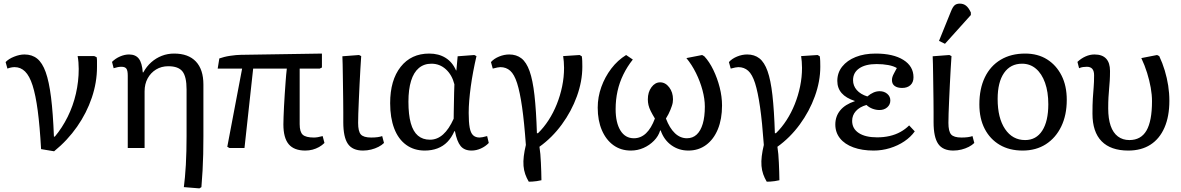

<svg xmlns="http://www.w3.org/2000/svg" viewBox="-20 -818 6528 1061"><path d="M279 18 207 6Q200 -120 188.5 -206.5Q177 -293 160 -346Q143 -399 118.5 -423Q94 -447 61 -447Q42 -447 21 -439L11 -475Q28 -493 58.5 -505Q89 -517 115 -517Q157 -517 185.5 -494Q214 -471 232.5 -419.5Q251 -368 262 -280.5Q273 -193 278 -63H283Q324 -112 354 -172.5Q384 -233 399.5 -300.5Q415 -368 415 -437Q415 -456 413.5 -474Q412 -492 409 -508H501L514 -502Q516 -493 516 -483Q516 -473 516 -448Q516 -363 487.5 -278.5Q459 -194 406 -118Q353 -42 279 18Z M1082 223 996 216Q999 192 1002 161Q1005 130 1007 93Q1009 56 1010 16Q1011 -24 1011 -66V-324Q1011 -394 988.5 -423Q966 -452 910 -452Q872 -452 842.5 -434Q813 -416 796 -385Q779 -354 779 -313V0H686V-400Q686 -428 678.5 -438.5Q671 -449 651 -449Q632 -449 608 -441L599 -476Q618 -495 643.5 -506Q669 -517 693 -517Q729 -517 747 -494Q765 -471 769 -418H772Q790 -451 816 -474Q842 -497 874 -509.5Q906 -522 942 -522Q1021 -522 1062.5 -478Q1104 -434 1104 -351V-65Q1104 -13 1103 33Q1102 79 1099.5 123Q1097 167 1093 216Z M1667 14Q1605 14 1575.5 -21Q1546 -56 1546 -131Q1546 -147 1547 -172.5Q1548 -198 1549.5 -230.5Q1551 -263 1553.5 -298Q1556 -333 1558.5 -369Q1561 -405 1565 -439H1379L1331 0H1248L1236 -7L1318 -439H1183L1192 -495Q1203 -499 1218.5 -503Q1234 -507 1251 -509.5Q1268 -512 1283.5 -513.5Q1299 -515 1311 -515L1759 -522V-445L1747 -439H1636Q1636 -402 1636 -363.5Q1636 -325 1636 -285.5Q1636 -246 1636 -207.5Q1636 -169 1636 -132Q1636 -89 1653 -73.5Q1670 -58 1715 -58Q1724 -58 1736.5 -60Q1749 -62 1763 -66L1773 -28Q1760 -15 1743 -5.5Q1726 4 1707 9Q1688 14 1667 14Z M1986 14Q1928 14 1902.5 -23Q1877 -60 1877 -143Q1877 -167 1877 -197.5Q1877 -228 1876.5 -263Q1876 -298 1875.5 -333.5Q1875 -369 1874.5 -402Q1874 -435 1873.5 -462.5Q1873 -490 1872 -507L1964 -514L1976 -508Q1974 -477 1971.5 -436.5Q1969 -396 1967 -352Q1965 -308 1963 -266Q1961 -224 1960 -191Q1959 -158 1959 -139Q1959 -92 1974 -75Q1989 -58 2031 -58Q2051 -58 2066 -60Q2081 -62 2092 -66L2102 -28Q2090 -16 2071.5 -6.5Q2053 3 2031 8.5Q2009 14 1986 14Z M2327 14Q2268 14 2224.5 -17.5Q2181 -49 2158.5 -108Q2136 -167 2136 -248Q2136 -375 2194 -448.5Q2252 -522 2352 -522Q2404 -522 2442 -498.5Q2480 -475 2500 -429H2502L2509 -507L2601 -514L2613 -508Q2603 -465 2595 -422.5Q2587 -380 2581.5 -339.5Q2576 -299 2573 -262.5Q2570 -226 2570 -194Q2570 -143 2575.5 -113Q2581 -83 2594.5 -70.5Q2608 -58 2630 -58Q2636 -58 2647 -60Q2658 -62 2672 -66L2681 -28Q2663 -9 2637.5 2.5Q2612 14 2586 14Q2546 14 2525.5 -11Q2505 -36 2494 -93H2491Q2475 -57 2452 -33.5Q2429 -10 2397.5 2Q2366 14 2327 14ZM2356 -46Q2396 -46 2428.5 -75Q2461 -104 2487 -162Q2487 -177 2487.5 -201Q2488 -225 2488.5 -252.5Q2489 -280 2489.5 -306Q2490 -332 2491 -352Q2478 -404 2444 -435Q2410 -466 2364 -466Q2323 -466 2294.5 -442Q2266 -418 2251.5 -371Q2237 -324 2237 -256Q2237 -184 2250 -137.5Q2263 -91 2289.5 -68.5Q2316 -46 2356 -46Z M2902 186Q2890 166 2882.5 144.5Q2875 123 2873 98.5Q2871 74 2874.5 45Q2878 16 2886 -17Q2877 -143 2865 -226.5Q2853 -310 2837.5 -358.5Q2822 -407 2799.5 -427Q2777 -447 2745 -447Q2733 -447 2703 -439L2693 -475Q2710 -494 2738 -505.5Q2766 -517 2794 -517Q2834 -517 2861.5 -495.5Q2889 -474 2906.5 -425Q2924 -376 2933.5 -292Q2943 -208 2947 -82H2953Q2985 -113 3011.5 -154Q3038 -195 3057 -242.5Q3076 -290 3086.5 -341Q3097 -392 3097 -443Q3097 -462 3095.5 -478Q3094 -494 3092 -508L3183 -514L3195 -507Q3197 -496 3197.5 -480.5Q3198 -465 3198 -449Q3198 -369 3168 -286Q3138 -203 3084.5 -130Q3031 -57 2961 -7Q2964 11 2966 33.5Q2968 56 2969 81Q2970 106 2971 131Q2972 156 2972 178Q2959 181 2945.5 183Q2932 185 2921 185.5Q2910 186 2902 186Z M3466 14Q3411 14 3370 -15.5Q3329 -45 3306 -98.5Q3283 -152 3283 -223Q3283 -282 3303 -337.5Q3323 -393 3358 -439Q3393 -485 3440 -514L3477 -489Q3446 -450 3424.5 -406Q3403 -362 3392.5 -314.5Q3382 -267 3382 -215Q3382 -140 3408.5 -97Q3435 -54 3483 -54Q3521 -54 3550 -81.5Q3579 -109 3599 -163Q3585 -186 3576 -204Q3567 -222 3563.5 -237.5Q3560 -253 3560 -269Q3560 -309 3580 -336Q3600 -363 3628 -363Q3657 -363 3678 -335.5Q3699 -308 3699 -269Q3699 -260 3697.5 -251Q3696 -242 3692.5 -232Q3689 -222 3684.5 -210.5Q3680 -199 3674 -187.5Q3668 -176 3660 -163Q3680 -110 3709.5 -82Q3739 -54 3776 -54Q3808 -54 3830 -74.5Q3852 -95 3863.5 -134Q3875 -173 3875 -229Q3875 -271 3862 -319.5Q3849 -368 3826 -414.5Q3803 -461 3773 -497L3860 -514L3872 -507Q3900 -477 3922 -431.5Q3944 -386 3957 -335Q3970 -284 3970 -235Q3970 -160 3947 -104Q3924 -48 3882 -17Q3840 14 3784 14Q3731 14 3690 -15.5Q3649 -45 3631 -97H3628Q3619 -66 3594 -40.5Q3569 -15 3536 -0.5Q3503 14 3466 14Z M4217 186Q4205 166 4197.5 144.5Q4190 123 4188 98.5Q4186 74 4189.5 45Q4193 16 4201 -17Q4192 -143 4180 -226.5Q4168 -310 4152.5 -358.5Q4137 -407 4114.5 -427Q4092 -447 4060 -447Q4048 -447 4018 -439L4008 -475Q4025 -494 4053 -505.5Q4081 -517 4109 -517Q4149 -517 4176.5 -495.5Q4204 -474 4221.5 -425Q4239 -376 4248.5 -292Q4258 -208 4262 -82H4268Q4300 -113 4326.5 -154Q4353 -195 4372 -242.5Q4391 -290 4401.5 -341Q4412 -392 4412 -443Q4412 -462 4410.5 -478Q4409 -494 4407 -508L4498 -514L4510 -507Q4512 -496 4512.5 -480.5Q4513 -465 4513 -449Q4513 -369 4483 -286Q4453 -203 4399.5 -130Q4346 -57 4276 -7Q4279 11 4281 33.5Q4283 56 4284 81Q4285 106 4286 131Q4287 156 4287 178Q4274 181 4260.5 183Q4247 185 4236 185.5Q4225 186 4217 186Z M4808 14Q4744 14 4696 -3.5Q4648 -21 4622 -53.5Q4596 -86 4596 -130Q4596 -175 4623 -208Q4650 -241 4704 -259V-260Q4655 -276 4631 -303.5Q4607 -331 4607 -371Q4607 -416 4634 -450Q4661 -484 4708.5 -503Q4756 -522 4819 -522Q4916 -522 4972 -487Q5028 -452 5028 -391Q5028 -363 5011 -347.5Q4994 -332 4965 -332Q4939 -332 4924 -343Q4909 -354 4909 -375Q4909 -384 4911.5 -392.5Q4914 -401 4920.5 -413Q4927 -425 4936 -442Q4918 -453 4888.5 -458.5Q4859 -464 4824 -464Q4763 -464 4728.5 -440.5Q4694 -417 4694 -375Q4694 -344 4714.5 -320.5Q4735 -297 4773 -285Q4791 -300 4807.5 -307Q4824 -314 4841 -314Q4866 -314 4883 -299.5Q4900 -285 4900 -263Q4900 -240 4883 -225Q4866 -210 4840 -210Q4821 -210 4802 -217Q4783 -224 4768 -238Q4730 -227 4709.5 -204Q4689 -181 4689 -150Q4689 -107 4725.5 -83Q4762 -59 4827 -59Q4864 -59 4896.5 -66.5Q4929 -74 4956 -89Q4983 -104 5004 -125L5035 -92Q5013 -61 4977.5 -37Q4942 -13 4898 0.5Q4854 14 4808 14Z M5248 14Q5190 14 5164.5 -23Q5139 -60 5139 -143Q5139 -167 5139 -197.5Q5139 -228 5138.5 -263Q5138 -298 5137.5 -333.5Q5137 -369 5136.5 -402Q5136 -435 5135.5 -462.5Q5135 -490 5134 -507L5226 -514L5238 -508Q5236 -477 5233.5 -436.5Q5231 -396 5229 -352Q5227 -308 5225 -266Q5223 -224 5222 -191Q5221 -158 5221 -139Q5221 -92 5236 -75Q5251 -58 5293 -58Q5313 -58 5328 -60Q5343 -62 5354 -66L5364 -28Q5352 -16 5333.5 -6.5Q5315 3 5293 8.5Q5271 14 5248 14ZM5202 -576 5169 -592 5235 -755Q5245 -780 5255.5 -789Q5266 -798 5284 -798Q5304 -798 5318.5 -786.5Q5333 -775 5345 -749V-735Z M5631 14Q5558 14 5504.5 -17.5Q5451 -49 5421.5 -106Q5392 -163 5392 -241Q5392 -328 5422.5 -391Q5453 -454 5510 -488Q5567 -522 5645 -522Q5715 -522 5766 -490Q5817 -458 5846 -401Q5875 -344 5875 -266Q5875 -182 5844.5 -119Q5814 -56 5759.5 -21Q5705 14 5631 14ZM5645 -44Q5706 -44 5739.5 -96Q5773 -148 5773 -242Q5773 -310 5755 -360.5Q5737 -411 5704.5 -438.5Q5672 -466 5628 -466Q5564 -466 5528.5 -415Q5493 -364 5493 -271Q5493 -166 5534 -105Q5575 -44 5645 -44Z M6215 14Q6118 14 6067.5 -37.5Q6017 -89 6017 -190Q6017 -241 6019 -273.5Q6021 -306 6023.5 -334.5Q6026 -363 6026 -402Q6026 -426 6016 -437.5Q6006 -449 5986 -449Q5975 -449 5964.5 -447.5Q5954 -446 5943 -441L5934 -476Q5954 -495 5978.5 -506Q6003 -517 6028 -517Q6071 -517 6092.5 -494Q6114 -471 6114 -426Q6114 -395 6112.5 -372Q6111 -349 6109 -327.5Q6107 -306 6105.5 -280.5Q6104 -255 6104 -219Q6104 -162 6117.5 -123Q6131 -84 6157.5 -64Q6184 -44 6221 -44Q6285 -44 6315.5 -96.5Q6346 -149 6346 -259Q6346 -294 6339 -333.5Q6332 -373 6319 -415Q6306 -457 6287 -497L6374 -514L6386 -508Q6404 -470 6416.5 -428.5Q6429 -387 6435.5 -345Q6442 -303 6442 -261Q6442 -175 6415 -113Q6388 -51 6337.5 -18.5Q6287 14 6215 14Z"/></svg>

Font: Literata 18pt
Style: Regular
Weight: 400
Designer: Latin by Veronika Burian and Jose Scaglione. Greek by Irene Vlachou. Cyrillic by Vera Evstafieva.
Foundry: TypeTogether
Version: Version 3.103;gftools[0.9.29]